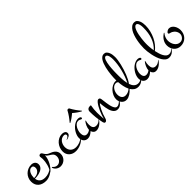

<svg xmlns="http://www.w3.org/2000/svg" viewBox="163 -1669 2681 2681"><g transform="rotate(-45 1504.0 -328.0)"><path d="M335.9 -69.8Q323.2 -51.3 305.4 -35.2Q287.6 -19 266.4 -7.3Q245.1 4.4 221.9 11.2Q198.7 18.1 175.3 18.1Q142.1 18.1 113.3 9.5Q84.5 1 63 -16.6Q41.5 -34.2 29.3 -60.8Q17.1 -87.4 17.1 -123Q17.1 -158.2 30 -188.7Q43 -219.2 65.7 -241.9Q88.4 -264.6 119.1 -277.8Q149.9 -291 185.1 -291Q201.7 -291 216.1 -286.4Q230.5 -281.7 241.2 -272.7Q252 -263.7 258.1 -250.5Q264.2 -237.3 264.2 -220.2Q264.2 -199.7 255.9 -184.1Q247.6 -168.5 233.9 -156.7Q220.2 -145 202.9 -137.2Q185.5 -129.4 166.7 -124.5Q147.9 -119.6 129.6 -117.4Q111.3 -115.2 96.2 -115.2H84.5Q90.8 -70.8 119.6 -47.4Q148.4 -23.9 199.2 -23.9Q235.4 -23.9 269.8 -36.6Q304.2 -49.3 332 -71.8ZM83 -129.9H95.2Q112.8 -129.9 131.3 -135.5Q149.9 -141.1 164.8 -152.1Q179.7 -163.1 189.5 -179.2Q199.2 -195.3 199.2 -215.8Q199.2 -235.8 190.7 -249Q182.1 -262.2 161.1 -262.2Q139.6 -262.2 124.8 -249.3Q109.9 -236.3 100.6 -217.5Q91.3 -198.7 87.2 -178Q83 -157.2 83 -141.1Z M585 -105Q585 -79.6 575.7 -57.1Q566.4 -34.7 549.8 -18.1Q533.2 -1.5 511 8.3Q488.8 18.1 462.9 18.1Q445.8 18.1 429.2 12.7Q412.6 7.3 398.7 -2.7Q384.8 -12.7 374.5 -26.9Q364.3 -41 359.9 -58.1L371.1 -61Q383.8 -45.4 400.6 -35.2Q417.5 -24.9 439 -24.9Q457 -24.9 472.4 -32.7Q487.8 -40.5 498.8 -53.2Q509.8 -65.9 515.9 -82.8Q522 -99.6 522 -117.2Q522 -138.2 516.1 -152.1Q510.3 -166 500.7 -175.5Q491.2 -185.1 479.5 -192.1Q467.8 -199.2 455.8 -206.5Q443.8 -213.9 432.9 -223.1Q421.9 -232.4 414.1 -247.1Q413.6 -218.3 404.3 -186.5Q395 -154.8 379.2 -125Q363.3 -95.2 342.8 -69.3Q322.3 -43.5 299.3 -25.9L295.4 -32.7Q311 -49.3 322.8 -74.2Q334.5 -99.1 342 -126.7Q349.6 -154.3 353.3 -182.1Q356.9 -210 356.9 -232.9Q356.9 -245.1 354.5 -256.8Q352.1 -268.6 352.1 -279.8Q352.1 -293.5 360.1 -300.8Q368.2 -308.1 380.9 -308.1Q390.6 -308.1 396.5 -303.7Q402.3 -299.3 407.2 -292.2Q412.1 -285.2 417 -276.1Q421.9 -267.1 429.4 -257.6Q437 -248 448.5 -239Q460 -230 478 -223.1Q499 -215.3 518.3 -205.3Q537.6 -195.3 552.5 -181.6Q567.4 -168 576.2 -149.2Q585 -130.4 585 -105Z M942.4 -69.8Q929.7 -48.8 909.4 -32.5Q889.2 -16.1 865 -4.6Q840.8 6.8 814.7 12.9Q788.6 19 764.6 19Q735.4 19 710.2 10.3Q685.1 1.5 666.3 -15.4Q647.5 -32.2 637 -55.9Q626.5 -79.6 626.5 -109.9Q626.5 -144 638.9 -176.8Q651.4 -209.5 673.6 -234.9Q695.8 -260.3 726.3 -275.6Q756.8 -291 792.5 -291Q804.2 -291 815.9 -288.6Q827.6 -286.1 837.4 -280.5Q847.2 -274.9 853.3 -265.6Q859.4 -256.3 859.4 -242.2Q859.4 -228 852.1 -217.5Q844.7 -207 833.5 -200.2Q822.3 -193.4 809.3 -189.2Q796.4 -185.1 784.7 -183.1V-189.9Q791.5 -191.9 799.6 -195.3Q807.6 -198.7 814.5 -204.1Q821.3 -209.5 825.9 -216.8Q830.6 -224.1 830.6 -232.9Q830.6 -239.7 827.4 -244.4Q824.2 -249 819.6 -252Q814.9 -254.9 809.1 -256.3Q803.2 -257.8 797.4 -257.8Q772.5 -257.8 752.7 -246.8Q732.9 -235.8 719.2 -217.8Q705.6 -199.7 698.5 -177.2Q691.4 -154.8 691.4 -131.8Q691.4 -105.5 699.5 -84.7Q707.5 -64 722.2 -49.3Q736.8 -34.7 757.8 -26.9Q778.8 -19 804.7 -19Q821.3 -19 840.1 -22.7Q858.9 -26.4 876.7 -33.2Q894.5 -40 910.6 -49.8Q926.8 -59.6 938.5 -71.8Z M1148.4 -255.9Q1148.4 -250.5 1144.5 -246.3Q1140.6 -242.2 1135.3 -242.2Q1130.9 -242.2 1126 -244.9Q1121.1 -247.6 1115 -251Q1108.9 -254.4 1100.8 -257.1Q1092.8 -259.8 1082.5 -259.8Q1058.6 -259.8 1039.8 -244.9Q1021 -230 1008.1 -208Q995.1 -186 988.3 -161.1Q981.4 -136.2 981.4 -116.2Q981.4 -102.1 983.9 -88.6Q986.3 -75.2 992.4 -64.2Q998.5 -53.2 1009.3 -46.6Q1020 -40 1036.6 -40Q1054.2 -40 1070.3 -46.6Q1086.4 -53.2 1100.6 -64Q1101.1 -79.6 1105.7 -96.9Q1110.4 -114.3 1117.7 -131.1Q1125 -147.9 1134.5 -163.1Q1144 -178.2 1154.3 -189.9L1160.6 -186Q1155.3 -169.4 1152.8 -151.9Q1150.4 -134.3 1150.4 -117.2Q1150.4 -99.6 1153.3 -84Q1156.2 -68.4 1163.6 -56.9Q1170.9 -45.4 1183.6 -38.8Q1196.3 -32.2 1216.3 -32.2Q1240.7 -32.2 1261.2 -43.5Q1281.7 -54.7 1297.4 -71.8L1301.3 -69.8Q1292.5 -52.7 1278.3 -37.1Q1264.2 -21.5 1246.8 -9Q1229.5 3.4 1210 10.7Q1190.4 18.1 1171.4 18.1Q1144.5 18.1 1127.4 2.7Q1110.4 -12.7 1104 -36.1Q1083.5 -15.6 1058.3 -1.7Q1033.2 12.2 1005.4 12.2Q984.9 12.2 969 4.6Q953.1 -2.9 942.4 -15.6Q931.6 -28.3 926 -45.7Q920.4 -63 920.4 -82Q920.4 -104 927.5 -127.2Q934.6 -150.4 947 -172.9Q959.5 -195.3 976.6 -215.3Q993.7 -235.4 1013.9 -250.5Q1034.2 -265.6 1056.6 -274.4Q1079.1 -283.2 1102.5 -283.2Q1107.9 -283.2 1115.7 -282Q1123.5 -280.8 1130.9 -277.8Q1138.2 -274.9 1143.3 -269.5Q1148.4 -264.2 1148.4 -255.9ZM979 -323.2Q994.1 -340.8 1007.3 -357.7Q1020.5 -374.5 1033.2 -392.3Q1045.9 -410.2 1058.3 -430.4Q1070.8 -450.7 1084.5 -475.6H1113.8Q1127.4 -450.7 1139.9 -430.4Q1152.3 -410.2 1165 -392.3Q1177.7 -374.5 1190.9 -357.7Q1204.1 -340.8 1219.2 -323.2L1213.9 -316.4Q1196.8 -325.2 1182.9 -334Q1168.9 -342.8 1155.5 -352.3Q1142.1 -361.8 1128.4 -372.6Q1114.7 -383.3 1099.1 -396.5Q1083.5 -383.3 1069.8 -372.6Q1056.2 -361.8 1042.7 -352.1Q1029.3 -342.3 1015.1 -333.7Q1001 -325.2 984.4 -316.4Z M1699.2 -69.8Q1689.9 -52.2 1679.4 -36.1Q1668.9 -20 1655.8 -7.8Q1642.6 4.4 1626 11.7Q1609.4 19 1587.9 19Q1563.5 19 1545.9 7.1Q1528.3 -4.9 1515.9 -24.7Q1503.4 -44.4 1495.8 -69.8Q1488.3 -95.2 1483.4 -121.6Q1478.5 -147.9 1476.1 -173.6Q1473.6 -199.2 1471.7 -219.7Q1462.4 -212.4 1449.2 -191.7Q1436 -170.9 1422.4 -143.1Q1408.7 -115.2 1396.2 -82.5Q1383.8 -49.8 1376 -18.1Q1374.5 -11.2 1371.3 -3.9Q1368.2 3.4 1363.5 9.5Q1358.9 15.6 1352.5 19.8Q1346.2 23.9 1338.4 23.9Q1325.7 23.9 1320.1 15.1Q1314.5 6.3 1312 -4.9Q1297.9 -66.9 1292.2 -123.5Q1286.6 -180.2 1286.6 -236.8Q1286.6 -250.5 1291.3 -260.5Q1295.9 -270.5 1303.7 -277.1Q1311.5 -283.7 1322.3 -286.9Q1333 -290 1344.7 -290Q1346.2 -290 1349.4 -290Q1352.5 -290 1355.5 -289.3Q1358.4 -288.6 1360.4 -287.1Q1362.3 -285.6 1361.8 -283.2Q1349.1 -219.2 1349.6 -153.1Q1350.1 -86.9 1356.4 -25.9Q1361.8 -50.3 1372.3 -81.3Q1382.8 -112.3 1396.7 -143.8Q1410.6 -175.3 1427 -203.9Q1443.4 -232.4 1460.4 -252Q1468.8 -261.2 1477.3 -267.8Q1485.8 -274.4 1498.5 -274.4Q1505.9 -274.4 1510.7 -271.5Q1515.6 -268.6 1518.8 -264.2Q1522 -259.8 1523.7 -254.2Q1525.4 -248.5 1526.4 -243.2Q1528.8 -229 1531.2 -206.5Q1533.7 -184.1 1537.4 -158.7Q1541 -133.3 1546.4 -107.7Q1551.8 -82 1560.1 -61.3Q1568.4 -40.5 1580.1 -27.3Q1591.8 -14.2 1607.9 -14.2Q1621.1 -14.2 1633.5 -19.3Q1646 -24.4 1657.2 -32.5Q1668.5 -40.5 1678.2 -51Q1688 -61.5 1695.8 -71.8Z M2127 -69.8Q2119.1 -53.7 2107.4 -40.8Q2095.7 -27.8 2081.1 -18.8Q2066.4 -9.8 2049.8 -4.9Q2033.2 0 2015.1 0Q1977.1 0 1950.4 -18.6Q1923.8 -37.1 1905.8 -66.9Q1892.6 -52.2 1876.7 -37.8Q1860.8 -23.4 1843 -12.5Q1825.2 -1.5 1806.2 5.4Q1787.1 12.2 1768.1 12.2Q1745.1 12.2 1727.1 2.9Q1709 -6.3 1696.3 -21.7Q1683.6 -37.1 1676.8 -56.9Q1669.9 -76.7 1669.9 -98.1Q1669.9 -130.4 1684.3 -163.1Q1698.7 -195.8 1722.4 -222.4Q1746.1 -249 1776.9 -265.6Q1807.6 -282.2 1840.8 -282.2Q1850.6 -282.2 1857.9 -280.3V-300.8Q1857.9 -314.9 1858.9 -338.4Q1859.9 -361.8 1862.8 -390.4Q1865.7 -418.9 1870.4 -450.4Q1875 -481.9 1882.6 -512.9Q1890.1 -543.9 1900.4 -572Q1910.6 -600.1 1924.3 -621.3Q1938 -642.6 1955.6 -655.3Q1973.1 -668 1995.1 -668Q2021 -668 2037.1 -652.8Q2053.2 -637.7 2062.5 -615.5Q2071.8 -593.3 2075 -568.4Q2078.1 -543.5 2078.1 -523.9Q2078.1 -498.5 2073.2 -465.1Q2068.4 -431.6 2059.6 -394.3Q2050.8 -356.9 2038.6 -317.9Q2026.4 -278.8 2012.2 -242.7Q1998 -206.5 1981.7 -175.5Q1965.3 -144.5 1948.7 -123Q1955.1 -104 1964.1 -87.9Q1973.1 -71.8 1985.4 -60.1Q1997.6 -48.3 2013.2 -41.7Q2028.8 -35.2 2048.8 -35.2Q2094.7 -35.2 2124 -71.8ZM1926.8 -341.8Q1926.8 -324.2 1926.8 -301Q1926.8 -277.8 1928 -252Q1929.2 -226.1 1932.4 -199Q1935.5 -171.9 1941.9 -146.5Q1962.4 -186 1979.5 -233.2Q1996.6 -280.3 2009 -329.8Q2021.5 -379.4 2028.3 -428.7Q2035.2 -478 2035.2 -522Q2035.2 -531.2 2034.2 -548.8Q2033.2 -566.4 2028.8 -583.7Q2024.4 -601.1 2015.6 -614Q2006.8 -627 1991.7 -627Q1980 -627 1970.7 -616Q1961.4 -605 1954.6 -586.7Q1947.8 -568.4 1943.1 -544.9Q1938.5 -521.5 1935.3 -496.1Q1932.1 -470.7 1930.4 -445.8Q1928.7 -420.9 1928 -399.7Q1927.2 -378.4 1927 -363Q1926.8 -347.7 1926.8 -341.8ZM1803.7 -41Q1831.5 -41 1855.2 -51.8Q1878.9 -62.5 1898.4 -80.1Q1889.2 -98.1 1882.6 -118.9Q1876 -139.6 1871.3 -160.9Q1866.7 -182.1 1864 -203.6Q1861.3 -225.1 1859.9 -245.1Q1854 -251.5 1845.2 -255.6Q1836.4 -259.8 1823.7 -259.8Q1800.8 -259.8 1783 -247.3Q1765.1 -234.9 1752.9 -216.1Q1740.7 -197.3 1734.4 -175Q1728 -152.8 1728 -132.8Q1728 -114.3 1732.2 -97.4Q1736.3 -80.6 1745.6 -68.1Q1754.9 -55.7 1769.3 -48.3Q1783.7 -41 1803.7 -41Z M2323.2 -255.9Q2323.2 -250.5 2319.3 -246.3Q2315.4 -242.2 2310.1 -242.2Q2305.7 -242.2 2300.8 -244.9Q2295.9 -247.6 2289.8 -251Q2283.7 -254.4 2275.6 -257.1Q2267.6 -259.8 2257.3 -259.8Q2233.4 -259.8 2214.6 -244.9Q2195.8 -230 2182.9 -208Q2169.9 -186 2163.1 -161.1Q2156.2 -136.2 2156.2 -116.2Q2156.2 -102.1 2158.7 -88.6Q2161.1 -75.2 2167.2 -64.2Q2173.3 -53.2 2184.1 -46.6Q2194.8 -40 2211.4 -40Q2229 -40 2245.1 -46.6Q2261.2 -53.2 2275.4 -64Q2275.9 -79.6 2280.5 -96.9Q2285.2 -114.3 2292.5 -131.1Q2299.8 -147.9 2309.3 -163.1Q2318.8 -178.2 2329.1 -189.9L2335.4 -186Q2330.1 -169.4 2327.6 -151.9Q2325.2 -134.3 2325.2 -117.2Q2325.2 -99.6 2328.1 -84Q2331.1 -68.4 2338.4 -56.9Q2345.7 -45.4 2358.4 -38.8Q2371.1 -32.2 2391.1 -32.2Q2415.5 -32.2 2436 -43.5Q2456.5 -54.7 2472.2 -71.8L2476.1 -69.8Q2467.3 -52.7 2453.1 -37.1Q2439 -21.5 2421.6 -9Q2404.3 3.4 2384.8 10.7Q2365.2 18.1 2346.2 18.1Q2319.3 18.1 2302.2 2.7Q2285.2 -12.7 2278.8 -36.1Q2258.3 -15.6 2233.2 -1.7Q2208 12.2 2180.2 12.2Q2159.7 12.2 2143.8 4.6Q2127.9 -2.9 2117.2 -15.6Q2106.4 -28.3 2100.8 -45.7Q2095.2 -63 2095.2 -82Q2095.2 -104 2102.3 -127.2Q2109.4 -150.4 2121.8 -172.9Q2134.3 -195.3 2151.4 -215.3Q2168.5 -235.4 2188.7 -250.5Q2209 -265.6 2231.4 -274.4Q2253.9 -283.2 2277.3 -283.2Q2282.7 -283.2 2290.5 -282Q2298.3 -280.8 2305.7 -277.8Q2313 -274.9 2318.1 -269.5Q2323.2 -264.2 2323.2 -255.9Z M2715.8 -53.7Q2700.2 -21.5 2671.9 -2.7Q2643.6 16.1 2607.4 16.1Q2577.6 16.1 2554.2 -2Q2530.8 -20 2512.9 -49.3Q2495.1 -78.6 2482.7 -115.5Q2470.2 -152.3 2462.2 -190.4Q2454.1 -228.5 2450.4 -263.9Q2446.8 -299.3 2446.8 -325.7Q2446.8 -357.9 2450.2 -396.5Q2453.6 -435.1 2461.4 -474.4Q2469.2 -513.7 2481.7 -550.8Q2494.1 -587.9 2512 -616.5Q2529.8 -645 2553.2 -662.4Q2576.7 -679.7 2606.9 -679.7Q2632.8 -679.7 2648.9 -664.6Q2665 -649.4 2674.3 -627.2Q2683.6 -605 2686.8 -580.1Q2689.9 -555.2 2689.9 -535.6Q2689.9 -482.9 2677.5 -431.9Q2665 -380.9 2643.3 -335.7Q2621.6 -290.5 2592.3 -253.7Q2563 -216.8 2529.3 -191.9Q2536.1 -159.2 2545.7 -128.2Q2555.2 -97.2 2568.8 -73Q2582.5 -48.8 2600.3 -33.9Q2618.2 -19 2641.1 -19Q2664.1 -19 2680.7 -28.3Q2697.3 -37.6 2711.4 -55.7ZM2514.6 -355Q2514.2 -344.2 2514.4 -328.6Q2514.6 -313 2515.9 -294.2Q2517.1 -275.4 2519.5 -253.9Q2522 -232.4 2525.9 -210Q2558.6 -239.3 2581.5 -274.9Q2604.5 -310.5 2619.1 -351.8Q2633.8 -393.1 2640.4 -438.7Q2647 -484.4 2647 -533.7Q2647 -540 2646.7 -550.3Q2646.5 -560.5 2645 -572.3Q2643.6 -584 2640.9 -595.7Q2638.2 -607.4 2633.5 -616.9Q2628.9 -626.5 2621.8 -632.6Q2614.7 -638.7 2605 -638.7Q2586.4 -638.7 2572.5 -620.4Q2558.6 -602.1 2548.6 -573.7Q2538.6 -545.4 2532 -511.2Q2525.4 -477.1 2521.5 -445.6Q2517.6 -414.1 2516.1 -389.2Q2514.6 -364.3 2514.6 -355Z M2991.2 -144Q2991.2 -109.9 2980 -80.6Q2968.8 -51.3 2948.2 -29.8Q2927.7 -8.3 2899.2 3.9Q2870.6 16.1 2835.9 16.1Q2805.2 16.1 2780.5 4.6Q2755.9 -6.8 2738.3 -26.4Q2720.7 -45.9 2711.4 -72Q2702.1 -98.1 2702.1 -127.9Q2702.1 -152.8 2709.2 -175.3Q2716.3 -197.8 2729 -217Q2741.7 -236.3 2759.3 -252.7Q2776.9 -269 2797.4 -282.2L2803.2 -277.8Q2782.7 -253.9 2771 -225.1Q2759.3 -196.3 2759.3 -164.1Q2759.3 -140.6 2766.4 -116.5Q2773.4 -92.3 2787.1 -72.3Q2800.8 -52.2 2821.3 -39.6Q2841.8 -26.9 2868.2 -26.9Q2884.8 -26.9 2899.4 -33.7Q2914.1 -40.5 2925 -52.2Q2936 -64 2942.6 -78.9Q2949.2 -93.8 2949.2 -109.9Q2949.2 -125.5 2944.6 -140.4Q2939.9 -155.3 2931.6 -168.2Q2923.3 -181.2 2911.6 -191.7Q2899.9 -202.1 2886.2 -209Q2878.4 -212.9 2871.3 -214.8Q2864.3 -216.8 2856 -219.2Q2852.5 -219.7 2848.6 -220.9Q2844.7 -222.2 2841.3 -223.9Q2837.9 -225.6 2835.4 -228.5Q2833 -231.4 2833 -235.8Q2833 -244.6 2839.4 -252Q2845.7 -259.3 2854.5 -264.9Q2863.3 -270.5 2873 -273.7Q2882.8 -276.9 2890.1 -276.9Q2915 -276.9 2934.1 -264.2Q2953.1 -251.5 2965.8 -231.9Q2978.5 -212.4 2984.9 -189Q2991.2 -165.5 2991.2 -144Z"/></g></svg>

Font: Montez
Style: Regular
Weight: 400
Designer: Astigmatic (AOETI)
Foundry: Astigmatic (AOETI)
Version: Version 1.000